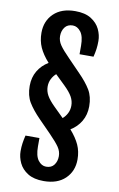

<svg xmlns="http://www.w3.org/2000/svg" viewBox="-112 -952 739 1191"><g transform="rotate(10 257.0 -356.0)"><path d="M251 180.2Q189.5 180.2 151.4 156.5Q113.3 132.8 95.9 96.2Q78.6 59.6 78.6 22Q78.6 -5.4 82 -28.3Q85.4 -51.3 91.8 -78.1H179.7V-24.9Q179.7 34.2 200.7 62Q221.7 89.8 251 89.8Q284.2 89.8 301 67.1Q317.9 44.4 317.9 12.2Q317.9 -18.1 299.8 -44.7Q281.7 -71.3 238.3 -115.7L161.6 -193.8Q114.3 -242.2 89.1 -283.9Q64 -325.7 64 -386.2Q64 -439.9 88.4 -481Q112.8 -522 154.8 -546.9Q115.2 -591.3 96.9 -632.3Q78.6 -673.3 78.6 -723.6Q78.6 -797.9 127.4 -845Q176.3 -892.1 262.7 -892.1Q324.7 -892.1 362.8 -868.2Q400.9 -844.2 418.2 -807.9Q435.5 -771.5 435.5 -733.9Q435.5 -707 432.4 -683.8Q429.2 -660.6 422.4 -633.3H334.5V-686.5Q334.5 -746.1 313.2 -773.9Q292 -801.8 262.7 -801.8Q230 -801.8 212.9 -779.1Q195.8 -756.3 195.8 -723.6Q195.8 -693.8 214.1 -667Q232.4 -640.1 275.9 -596.2L352.1 -517.6Q399.4 -469.7 424.6 -427.7Q449.7 -385.7 449.7 -325.2Q449.7 -272 425.3 -230.7Q400.9 -189.5 359.4 -164.6Q398.4 -120.1 417 -79.1Q435.5 -38.1 435.5 12.2Q435.5 85.9 386.5 133.1Q337.4 180.2 251 180.2ZM238.8 -285.2 299.8 -225.1Q317.4 -239.7 328.6 -261.7Q339.8 -283.7 339.8 -310.1Q339.8 -339.4 325 -366Q310.1 -392.6 275.4 -426.3L213.4 -486.3Q196.3 -471.7 185.3 -450Q174.3 -428.2 174.3 -401.9Q174.3 -372.6 189.2 -345.9Q204.1 -319.3 238.8 -285.2Z"/></g></svg>

Font: Fjalla One
Style: Regular
Weight: 400
Designer: Irina Smirnova, Eben Sorkin
Foundry: Sorkin Type
Version: Version 1.002; ttfautohint (v1.8.4.7-5d5b);gftools[0.9.25]